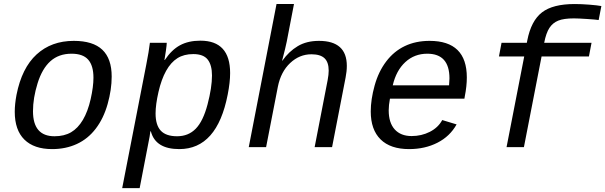

<svg xmlns="http://www.w3.org/2000/svg" viewBox="-20 -745 3064 972"><path d="M244.1 9.8Q152.3 9.8 103.5 -38.3Q54.7 -86.4 54.7 -179.2Q54.7 -217.8 63.5 -264.6Q90.3 -400.9 165.3 -469.5Q240.2 -538.1 353.5 -538.1Q450.7 -538.1 498 -493.2Q545.4 -448.2 545.4 -357.4Q545.4 -291.5 524.9 -218.5Q504.4 -145.5 464.8 -93.8Q425.3 -42 369.1 -16.1Q313 9.8 244.1 9.8ZM453.1 -351.6Q453.1 -412.6 426.5 -442.9Q399.9 -473.1 342.3 -473.1Q277.8 -473.1 235.6 -435.5Q193.4 -397.9 170.2 -323.2Q147 -248.5 147 -182.1Q147 -55.2 255.9 -55.2Q305.2 -55.2 339.8 -75.4Q374.5 -95.7 399.7 -138.2Q424.8 -180.7 439 -243.4Q453.1 -306.2 453.1 -351.6Z M887.7 9.8Q767.1 9.8 743.7 -80.1H741.2Q741.2 -75.2 737.3 -52.7Q733.4 -30.3 687 207.5H598.6L720.7 -418.9Q733.9 -485.4 738.8 -528.3H824.2Q824.2 -518.6 819.8 -487.5Q815.4 -456.5 812.5 -441.4H814.5Q848.6 -492.7 891.4 -515.9Q934.1 -539.1 994.6 -539.1Q1145 -539.1 1145 -375Q1145 -328.6 1132.8 -266.6Q1079.1 9.8 887.7 9.8ZM1053.2 -362.8Q1053.2 -415.5 1031.5 -443.4Q1009.8 -471.2 958.5 -471.2Q911.1 -471.2 878.2 -450.4Q845.2 -429.7 821 -386.5Q796.9 -343.3 782.2 -279.1Q767.6 -214.8 767.6 -170.9Q767.6 -111.8 793.9 -83.5Q820.3 -55.2 876.5 -55.2Q933.6 -55.2 970.9 -93.3Q1008.3 -131.3 1030.8 -216.8Q1053.2 -302.2 1053.2 -362.8Z M1379.9 -724.6H1468.3L1431.6 -534.2Q1426.3 -506.8 1408.2 -438H1409.7Q1442.4 -484.4 1487.1 -511.2Q1531.7 -538.1 1594.7 -538.1Q1735.8 -538.1 1735.8 -411.6Q1735.8 -383.8 1729.5 -352.1L1661.1 0H1572.8L1638.7 -339.4Q1644 -367.7 1644 -387.2Q1644 -430.2 1622.8 -450.2Q1601.6 -470.2 1556.6 -470.2Q1496.1 -470.2 1449 -426Q1401.9 -381.8 1386.7 -306.2L1327.1 0H1239.3Z M1954.1 -245.6Q1947.8 -211.9 1947.8 -186.5Q1947.8 -123.5 1978.3 -89.8Q2008.8 -56.2 2064 -56.2Q2113.8 -56.2 2156 -77.6Q2198.2 -99.1 2218.8 -137.2L2291.5 -115.2Q2257.8 -54.7 2194.6 -22.5Q2131.3 9.8 2051.3 9.8Q1956.5 9.8 1906.7 -39.3Q1856.9 -88.4 1856.9 -180.7Q1856.9 -241.2 1876.5 -311.8Q1896 -382.3 1935.1 -433.8Q1974.1 -485.4 2029.3 -511.7Q2084.5 -538.1 2154.8 -538.1Q2343.3 -538.1 2343.3 -353Q2343.3 -308.6 2333 -257.3L2331.1 -245.6ZM2143.1 -473.1Q2078.1 -473.1 2032 -430.7Q1985.8 -388.2 1968.3 -313H2253.4L2255.4 -348.1Q2255.4 -473.1 2143.1 -473.1Z M2721.7 -459 2632.3 0H2544.4L2633.8 -459H2505.9L2519 -528.3H2647L2649.4 -540.5Q2668.9 -640.1 2723.9 -682.4Q2778.8 -724.6 2889.2 -724.6Q2923.3 -724.6 2963.4 -721.4Q3003.4 -718.3 3024.4 -714.4L3010.7 -643.6Q2996.6 -646 2951.7 -648.9Q2906.7 -651.9 2885.3 -651.9Q2834 -651.9 2806.2 -640.6Q2778.3 -629.4 2761.5 -603.8Q2744.6 -578.1 2734.9 -528.3H2974.6L2961.4 -459Z"/></svg>

Font: Liberation Mono
Style: Italic
Weight: 400
Italic angle: -12°
Monospace: yes
Designer: Steve Matteson
Foundry: Ascender Corporation
Version: Version 2.1.5